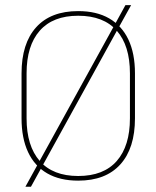

<svg xmlns="http://www.w3.org/2000/svg" viewBox="-20 -691 606 744"><path d="M283 9Q212 9 163 -19.2Q114 -47.5 88.8 -101.5Q63.5 -155.5 63.5 -232.5V-406.5Q63.5 -522.5 120 -585.2Q176.5 -648 283 -648Q354 -648 403 -619.8Q452 -591.5 477.5 -537.8Q503 -484 503 -406.5V-232.5Q503 -116.5 446.2 -53.8Q389.5 9 283 9ZM78.5 32.5 127 -55.5 130.5 -62 421.5 -590 426.5 -599 466 -671H488L440 -584.5L435.5 -576.5L144.5 -48.5L140.5 -41L100 32.5ZM283 -9Q381.5 -9 432.5 -67.2Q483.5 -125.5 483.5 -232.5V-407Q483.5 -514 432.5 -572Q381.5 -630 283 -630Q185 -630 134 -572Q83 -514 83 -407V-232.5Q83 -125.5 134 -67.2Q185 -9 283 -9Z"/></svg>

Font: Anek Telugu Medium Thin
Style: Regular
Weight: 250
Version: Version 1.003